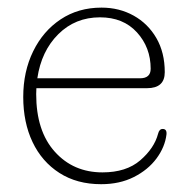

<svg xmlns="http://www.w3.org/2000/svg" viewBox="-20 -473 494 504"><path d="M412.5 -283.5Q412.5 -241.5 366 -241.5H75.5Q75 -234 75 -226Q75 -129 123.8 -74.8Q172.5 -20.5 249 -20.5Q311.5 -20.5 348.2 -52.2Q385 -84 395 -122Q398 -134.5 407 -134.5Q418.5 -134.5 417 -120Q413 -87 390.8 -57Q368.5 -27 331.2 -8.2Q294 10.5 245.5 10.5Q182 10.5 136 -19Q90 -48.5 65.5 -100Q41 -151.5 41 -218.5Q41 -285 67 -338.2Q93 -391.5 139.2 -422.2Q185.5 -453 246.5 -453Q293 -453 330.8 -432Q368.5 -411 390.5 -373Q412.5 -335 412.5 -283.5ZM242.5 -427.5Q177.5 -427.5 133 -383.2Q88.5 -339 78 -267.5H347.5Q375.5 -267.5 375.5 -292.5Q375.5 -348.5 339.5 -388Q303.5 -427.5 242.5 -427.5Z"/></svg>

Font: Fraunces 72pt S100 Thin
Style: Regular
Weight: 100
Version: Version 1.000; ttfautohint (v1.8.3)